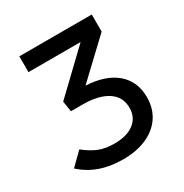

<svg xmlns="http://www.w3.org/2000/svg" viewBox="-164 -820 914 956"><g transform="rotate(-30 293.0 -341.5)"><path d="M271.5 9.8Q127 9.8 36.1 -73.7L106.4 -142.6Q149.9 -108.9 186 -94.5Q222.2 -80.1 273.9 -80.1Q345.7 -80.1 386.2 -111.3Q426.8 -142.6 426.8 -197.8Q426.8 -260.3 375.7 -294.2Q324.7 -328.1 231.4 -328.1H165.5L155.8 -388.7L379.4 -602.5H79.6V-693.4H496.1V-595.2L292 -402.3Q404.8 -396.5 466.6 -343.5Q528.3 -290.5 528.3 -199.7Q528.3 -136.2 497.1 -89.1Q465.8 -42 408.2 -16.1Q350.6 9.8 271.5 9.8Z"/></g></svg>

Font: Cascadia Mono PL
Style: Regular
Weight: 400
Monospace: yes
Designer: Aaron Bell
Foundry: Saja Typeworks
Version: Version 2404.023; ttfautohint (v1.8.4)